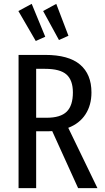

<svg xmlns="http://www.w3.org/2000/svg" viewBox="-20 -973 542 993"><path d="M384 0 250 -295Q243 -294 229 -294H167V0H76V-689H214Q335 -689 394 -639Q453 -589 453 -495Q453 -429 422 -381.5Q391 -334 333 -312L484 0ZM357 -495Q357 -558 324 -587.5Q291 -617 213 -617H167V-364H221Q293 -364 325 -395.5Q357 -427 357 -495ZM214 -783 165 -761 75 -916 144 -953ZM334 -788 285 -766 203 -916 271 -953Z"/></svg>

Font: Fira Sans Compressed
Style: Regular
Weight: 400
Width: 1
Designer: bBox Type GmbH & Carrois Corporate GbR & Edenspiekermann AG
Foundry: bBox Type GmbH & Carrois Corporate GbR & Edenspiekermann AG
Version: Version 4.301